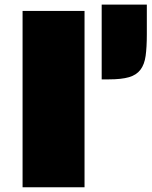

<svg xmlns="http://www.w3.org/2000/svg" viewBox="-20 -794 643 814"><path d="M411.1 -774.4H602.5V-648.9Q602.5 -593.8 597.4 -557.1Q592.3 -520.5 575.4 -498.3Q558.6 -476.1 526.9 -466.8Q495.1 -457.5 441.9 -457.5H411.1ZM75.7 -747.6H338.4V0H75.7Z"/></svg>

Font: Plaster
Style: Regular
Weight: 400
Designer: Eben Sorkin
Foundry: Eben Sorkin
Version: Version 1.007